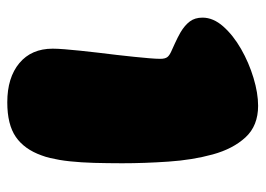

<svg xmlns="http://www.w3.org/2000/svg" viewBox="-116 -544 694 501"><g transform="rotate(90 230.5 -294.0)"><path d="M247.5 33.5Q183 33.5 145.2 2Q107.5 -29.5 107.5 -85Q107.5 -97.5 109 -116Q110.5 -134.5 112.8 -157Q115 -179.5 118 -203.8Q121 -228 123.8 -252Q126.5 -276 128.8 -297.8Q131 -319.5 132.5 -337.2Q134 -355 134 -366Q134 -378.5 129.2 -384.5Q124.5 -390.5 110 -396.5Q101.5 -400.5 93.5 -404Q85.5 -407.5 78.5 -411.2Q71.5 -415 65 -418.5Q46.5 -429.5 36.5 -442.8Q26.5 -456 26.5 -476Q26.5 -504 49.5 -530Q72.5 -556 108.2 -576.5Q144 -597 183.8 -609Q223.5 -621 256.5 -621Q308.5 -621 338.8 -588.2Q369 -555.5 383.5 -502.5Q398 -449.5 402.2 -387.2Q406.5 -325 406.5 -266Q406.5 -246.5 406.2 -228.2Q406 -210 405.5 -193Q405 -176 404 -160.5Q403 -145 401.5 -130.5Q400 -116 397.8 -103Q395.5 -90 392.8 -78.2Q390 -66.5 386 -56Q370 -11 337.8 11.2Q305.5 33.5 247.5 33.5Z"/></g></svg>

Font: Gluten Thin Black
Style: Regular
Weight: 900
Version: Version 1.300